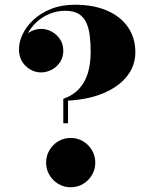

<svg xmlns="http://www.w3.org/2000/svg" viewBox="-20 -780 640 810"><path d="M247 -260V-363Q290 -378.5 315.2 -407Q340.5 -435.5 351.5 -474.5Q362.5 -513.5 362.5 -560Q362.5 -595.5 359 -626.8Q355.5 -658 345 -682.5Q334.5 -707 312.8 -720.8Q291 -734.5 254.5 -734.5Q220.5 -734.5 189 -721.5Q157.5 -708.5 133 -685.5Q108.5 -662.5 94.2 -633.2Q80 -604 80 -572.5H61Q61 -597 74.2 -616.2Q87.5 -635.5 109 -646.8Q130.5 -658 153.5 -658Q177.5 -658 198.8 -646.2Q220 -634.5 233.5 -614Q247 -593.5 247 -566.5Q247 -537.5 232.8 -516.8Q218.5 -496 196.8 -485.2Q175 -474.5 153.5 -474.5Q117 -474.5 88.5 -501.5Q60 -528.5 60 -572.5Q60 -603.5 75.8 -636.2Q91.5 -669 121.8 -697Q152 -725 195.8 -742.5Q239.5 -760 295.5 -760Q375 -760 432.2 -735Q489.5 -710 520.2 -665Q551 -620 551 -560Q551 -502.5 515.5 -458Q480 -413.5 416.2 -386.8Q352.5 -360 267 -355.5V-260ZM278.5 10Q249.5 10 226 -4Q202.5 -18 188.5 -41.8Q174.5 -65.5 174.5 -94Q174.5 -122.5 188.5 -146.2Q202.5 -170 226 -184Q249.5 -198 278.5 -198Q307 -198 330.5 -184Q354 -170 368 -146.2Q382 -122.5 382 -94Q382 -65.5 368 -41.8Q354 -18 330.5 -4Q307 10 278.5 10Z"/></svg>

Font: Bodoni Moda 11pt ExtraBold
Style: Regular
Weight: 800
Designer: Owen Earl
Foundry: indestructible type
Version: Version 2.004